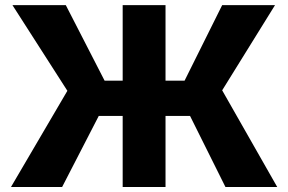

<svg xmlns="http://www.w3.org/2000/svg" viewBox="-20 -748 1153 768"><path d="M642.1 -727.5H470.7V-425.3H398.4L243.2 -727.5H29.8L249.5 -384.8L23.9 0H228.5L375 -284.2H470.7V0H642.1V-284.2H740.2L881.8 0H1088.9L868.7 -386.7L1080.1 -727.5H868.7L718.3 -425.3H642.1Z"/></svg>

Font: Inter ExtraBold
Style: Regular
Weight: 800
Designer: Rasmus Andersson
Foundry: rsms
Version: Version 4.001;git-9221beed3